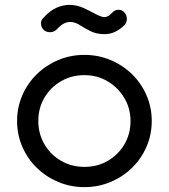

<svg xmlns="http://www.w3.org/2000/svg" viewBox="-20 -743 692 787"><path d="M409 -603Q375 -603 350.5 -615.5Q326 -628 306.5 -640.5Q287 -653 267 -653Q255 -653 242 -646.5Q229 -640 214 -624Q202 -611 185 -611Q172 -611 162 -618Q148 -629 148 -647Q148 -660 157 -669Q185 -700 212 -711.5Q239 -723 264 -723Q295 -723 322 -710.5Q349 -698 371 -686Q382 -680 391.5 -676.5Q401 -673 408 -673Q424 -673 439 -690Q450 -703 466 -703Q479 -703 488 -694Q500 -682 500 -665Q500 -652 491 -641Q453 -603 409 -603ZM326 24Q269 24 219 3Q169 -18 131 -55Q93 -92 71.5 -141.5Q50 -191 50 -247Q50 -303 71.5 -352.5Q93 -402 131 -439Q169 -476 219 -497Q269 -518 326 -518Q383 -518 433 -497Q483 -476 521 -439Q559 -402 580.5 -352.5Q602 -303 602 -247Q602 -191 580.5 -141.5Q559 -92 521 -55Q483 -18 433 3Q383 24 326 24ZM326 -59Q380 -59 422.5 -84Q465 -109 490 -151.5Q515 -194 515 -247Q515 -299 489.5 -341.5Q464 -384 421.5 -409.5Q379 -435 326 -435Q273 -435 230 -410Q187 -385 162 -342.5Q137 -300 137 -247Q137 -195 162 -152Q187 -109 230 -84Q273 -59 326 -59Z"/></svg>

Font: Kiwi Maru Medium
Style: Regular
Weight: 500
Designer: Hiroki-Chan
Version: Version 1.100